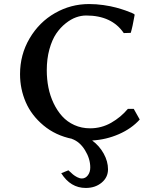

<svg xmlns="http://www.w3.org/2000/svg" viewBox="-20 -678 717 940"><path d="M606 -145H634.8L664.1 -92.8Q624 -48.3 562 -21.2Q500 5.9 431.2 9.8Q466.8 36.1 487.8 74.2Q508.8 112.3 508.8 150.9Q508.8 190.4 477.5 216.3Q446.3 242.2 399.9 242.2Q325.2 242.2 279.8 169.9L314.9 155.8Q328.6 168.9 337.2 176Q345.7 183.1 357.9 189.5Q370.1 195.8 380.9 195.8Q398.4 195.8 410.2 180.2Q421.9 164.6 421.9 142.1Q421.9 99.1 396.2 57.4Q370.6 15.6 332 2H334Q252 -14.6 192.9 -64Q133.8 -113.3 106 -178Q78.1 -242.7 78.1 -314.9Q78.1 -410.6 125 -490.2Q171.9 -569.8 249.3 -614Q326.7 -658.2 416 -658.2Q451.2 -658.2 486.8 -653.1Q522.5 -647.9 548.3 -640.9Q574.2 -633.8 595 -626.5Q615.7 -619.1 626.5 -614.3L637.2 -608.9L639.2 -605Q628.9 -545.4 620.1 -517.1L585.9 -516.1Q527.3 -602.1 401.9 -602.1Q377.9 -602.1 352.8 -593.3Q327.6 -584.5 301.5 -563.7Q275.4 -543 255.1 -513.2Q234.9 -483.4 221.9 -436.8Q209 -390.1 209 -334Q209 -290.5 217 -249.8Q225.1 -209 242.4 -172.6Q259.8 -136.2 284.4 -108.9Q309.1 -81.5 344.2 -65.7Q379.4 -49.8 420.9 -49.8Q476.6 -49.8 524.2 -76.9Q571.8 -104 606 -145Z"/></svg>

Font: Linear Smooth
Style: Bold
Weight: 700
Designer: Philipp H. Poll, Flanker
Foundry: Philipp H. Poll, reworked by Flanker
Version: Version 1.061 | FøM Fix